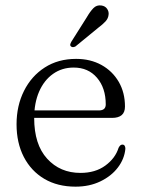

<svg xmlns="http://www.w3.org/2000/svg" viewBox="-20 -688 530 719"><path d="M448 -289Q448 -267.5 435.8 -257Q423.5 -246.5 399.5 -246.5H82V-274.5H350.5Q376 -274.5 376 -297Q376 -358.5 343.2 -396.8Q310.5 -435 256 -435Q212 -435 178.5 -411.2Q145 -387.5 126.5 -345Q108 -302.5 108 -246Q108 -147 156.5 -93.8Q205 -40.5 281.5 -40.5Q337 -40.5 374.5 -68Q412 -95.5 424 -134.5Q427.5 -141 430.8 -143.8Q434 -146.5 438.5 -146.5Q444 -146.5 446.8 -142.2Q449.5 -138 449.5 -131Q446 -93 421.5 -60.8Q397 -28.5 356 -8.8Q315 11 263 11Q195.5 11 146 -18.2Q96.5 -47.5 69.2 -100.2Q42 -153 42 -222.5Q42 -292 69.8 -347.5Q97.5 -403 147.5 -435.2Q197.5 -467.5 265 -467.5Q318.5 -467.5 359.8 -444.8Q401 -422 424.5 -381.8Q448 -341.5 448 -289ZM304.5 -622.5Q317.5 -645 329.8 -657.5Q342 -670 359.5 -667.5Q374 -665.5 381.2 -654.8Q388.5 -644 386.5 -632Q385 -618.5 374.8 -607.5Q364.5 -596.5 348.5 -584.5L262.5 -514Q258.5 -512 254 -511.5Q249.5 -511 246 -514Q242 -517.5 243.2 -522.2Q244.5 -527 247 -531.5Z"/></svg>

Font: Fraunces 48pt Soft Wonky Light
Style: Regular
Weight: 300
Version: Version 1.000;[b76b70a41]